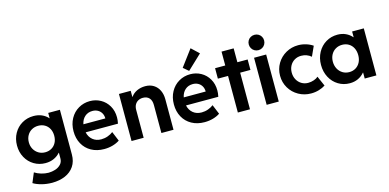

<svg xmlns="http://www.w3.org/2000/svg" viewBox="-87 -1324 4178 2063"><g transform="rotate(-15 2001.5 -293.0)"><path d="M78.1 161.1 123 53.7Q154.8 74.2 195.1 86.2Q235.4 98.1 276.4 98.6Q314.5 98.1 351.3 86.4Q388.2 74.7 412.8 48.3Q437.5 22 437.5 -18.6V-80.1H435.1Q405.3 -46.4 363.8 -28.1Q322.3 -9.8 271.5 -9.8Q202.1 -9.8 145 -43.7Q87.9 -77.6 55.2 -137.2Q22.5 -196.8 22.5 -270.5Q22.5 -345.2 55.7 -405Q88.9 -464.8 146.5 -498.5Q204.1 -532.2 274.4 -532.2Q325.2 -532.2 366 -514.6Q406.7 -497.1 436 -463.9H437.5V-523.4H567.4V-26.4Q567.4 50.3 531.2 104Q495.1 157.7 431.6 185.1Q368.2 212.4 286.1 212.9Q223.1 212.4 168.2 197.8Q113.3 183.1 78.1 161.1ZM436.5 -270.5Q436.5 -314.5 418.7 -347.9Q400.9 -381.3 369.1 -399.7Q337.4 -418 296.9 -418Q256.3 -418 223.9 -399.4Q191.4 -380.9 172.9 -347.4Q154.3 -314 154.3 -271.5Q154.3 -230 172.9 -196.3Q191.4 -162.6 223.9 -142.8Q256.3 -123 297.9 -123Q337.9 -123 369.4 -141.4Q400.9 -159.7 418.7 -193.1Q436.5 -226.6 436.5 -270.5Z M648.9 -260.7Q648.9 -340.8 682.9 -402.1Q716.8 -463.4 774.4 -496.8Q832 -530.3 900.9 -530.3Q965.8 -530.3 1020.3 -500Q1074.7 -469.7 1106.9 -414.3Q1139.2 -358.9 1139.2 -287.1Q1139.2 -270.5 1137.5 -255.1Q1135.7 -239.7 1131.3 -217.8H772Q783.7 -164.1 821.8 -132.8Q859.9 -101.6 916.5 -101.6Q953.6 -101.6 988.8 -114.3Q1023.9 -127 1048.3 -146.5L1092.3 -40Q1060.5 -18.1 1015.6 -5.1Q970.7 7.8 920.4 7.8Q838.9 7.8 777.3 -26.4Q715.8 -60.5 682.4 -121.6Q648.9 -182.6 648.9 -260.7ZM1015.1 -307.6Q1015.1 -340.8 1000.5 -366.5Q985.8 -392.1 960 -406.5Q934.1 -420.9 900.9 -420.9Q850.1 -420.9 815.7 -390.4Q781.2 -359.9 771 -307.6Z M1224.1 -523.4H1355V-456.1H1357.9Q1382.8 -492.2 1424.8 -511.7Q1466.8 -531.2 1517.1 -531.2Q1571.8 -531.2 1611.1 -506.1Q1650.4 -481 1670.7 -437.7Q1690.9 -394.5 1690.9 -340.8V0H1556.2V-311.5Q1556.2 -362.8 1531 -389.9Q1505.9 -417 1461.4 -417Q1432.1 -417 1408.9 -404.5Q1385.7 -392.1 1372.3 -368.2Q1358.9 -344.2 1358.9 -310.5V0H1224.1Z M1765.1 -260.7Q1765.1 -340.8 1799.1 -402.1Q1833 -463.4 1890.6 -496.8Q1948.2 -530.3 2017.1 -530.3Q2082 -530.3 2136.5 -500Q2190.9 -469.7 2223.1 -414.3Q2255.4 -358.9 2255.4 -287.1Q2255.4 -270.5 2253.7 -255.1Q2252 -239.7 2247.6 -217.8H1888.2Q1899.9 -164.1 1938 -132.8Q1976.1 -101.6 2032.7 -101.6Q2069.8 -101.6 2105 -114.3Q2140.1 -127 2164.6 -146.5L2208.5 -40Q2176.8 -18.1 2131.8 -5.1Q2086.9 7.8 2036.6 7.8Q1955.1 7.8 1893.6 -26.4Q1832 -60.5 1798.6 -121.6Q1765.1 -182.6 1765.1 -260.7ZM2131.3 -307.6Q2131.3 -340.8 2116.7 -366.5Q2102.1 -392.1 2076.2 -406.5Q2050.3 -420.9 2017.1 -420.9Q1966.3 -420.9 1931.9 -390.4Q1897.5 -359.9 1887.2 -307.6ZM1958.5 -617.2 2094.2 -798.8 2178.2 -719.7 2017.1 -567.4Z M2406.7 -407.2H2293.5V-523.4H2406.7V-677.7H2541.5V-523.4H2655.8V-407.2H2541.5V0H2406.7Z M2727.1 -523.4H2861.8V0H2727.1ZM2709 -675.8Q2709 -699.2 2720.2 -718.8Q2731.4 -738.3 2751.2 -749.5Q2771 -760.7 2794.9 -760.7Q2818.4 -760.7 2837.9 -749.5Q2857.4 -738.3 2868.7 -718.8Q2879.9 -699.2 2879.9 -675.8Q2879.9 -652.3 2868.7 -632.6Q2857.4 -612.8 2837.9 -601.3Q2818.4 -589.8 2794.9 -589.8Q2771 -589.8 2751.2 -601.3Q2731.4 -612.8 2720.2 -632.6Q2709 -652.3 2709 -675.8Z M2946.8 -263.7Q2946.8 -338.4 2983.4 -399.7Q3020 -460.9 3082.3 -496.1Q3144.5 -531.2 3218.3 -531.2Q3262.2 -531.2 3304.7 -518.3Q3347.2 -505.4 3380.4 -482.4L3330.6 -373Q3309.1 -392.1 3280.3 -402.6Q3251.5 -413.1 3220.2 -413.1Q3178.2 -413.1 3145.5 -393.3Q3112.8 -373.5 3094.7 -339.6Q3076.7 -305.7 3076.7 -263.7Q3076.7 -221.7 3095.2 -187Q3113.8 -152.3 3146.7 -132.3Q3179.7 -112.3 3220.2 -112.3Q3253.4 -112.3 3284.7 -123.3Q3315.9 -134.3 3332.5 -150.4L3381.3 -39.1Q3351.1 -19 3309.6 -6.6Q3268.1 5.9 3222.2 5.9Q3146.5 5.9 3083.3 -29.8Q3020 -65.4 2983.4 -127.2Q2946.8 -189 2946.8 -263.7Z M3817.9 -66.4H3815.4Q3785.6 -30.8 3744.1 -11.5Q3702.6 7.8 3651.9 7.8Q3582 7.8 3524.7 -27.1Q3467.3 -62 3434.6 -123.5Q3401.9 -185.1 3401.9 -261.7Q3401.9 -338.4 3435.3 -400.1Q3468.8 -461.9 3526.6 -496.6Q3584.5 -531.2 3654.8 -531.2Q3705.1 -531.2 3745.8 -512.7Q3786.6 -494.1 3815.9 -460H3817.9V-523.4H3947.8V0H3817.9ZM3815.9 -260.7Q3815.9 -306.2 3798.1 -340.8Q3780.3 -375.5 3748.5 -394.3Q3716.8 -413.1 3676.3 -413.1Q3635.7 -413.1 3603.3 -394Q3570.8 -375 3552.2 -340.6Q3533.7 -306.2 3533.7 -262.7Q3533.7 -219.7 3552 -184.8Q3570.3 -149.9 3603 -129.6Q3635.7 -109.4 3677.2 -109.4Q3717.3 -109.4 3748.8 -128.4Q3780.3 -147.5 3798.1 -181.6Q3815.9 -215.8 3815.9 -260.7Z"/></g></svg>

Font: Reddit Sans Chocolate
Style: Bold
Weight: 700
Designer: Stephen Hutchings
Foundry: Reddit
Version: Version 1.011